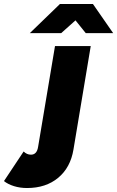

<svg xmlns="http://www.w3.org/2000/svg" viewBox="-162 -732 590 967"><path d="M-26 215Q-61 215 -91.5 205.5Q-122 196 -142 180L-43 31Q-27 47 -6 47Q24 47 30 7L115 -500H295L208 21Q193 112 131 163.5Q69 215 -26 215ZM-12 -565 140 -712H305V-707L146 -565ZM270 -565 156 -707V-712H306L408 -565Z"/></svg>

Font: Figtree Black
Style: Italic
Weight: 900
Italic angle: -9.5°
Foundry: Erik Kennedy
Version: Version 2.001;gftools[0.9.30]